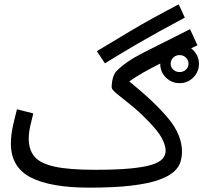

<svg xmlns="http://www.w3.org/2000/svg" viewBox="-20 -841 934 882"><path d="M462 -550 425 -606Q483 -641 577.5 -697.5Q672 -754 801 -821L829 -760Q699 -691 611 -639.5Q523 -588 462 -550ZM390 21Q212 21 121 -26Q30 -73 30 -182Q30 -219 39 -260.5Q48 -302 58 -339L133 -320Q127 -298 119.5 -264.5Q112 -231 112 -205Q112 -153 138.5 -121.5Q165 -90 231 -75.5Q297 -61 416 -61Q514 -61 577.5 -67Q641 -73 676.5 -84Q712 -95 726.5 -111.5Q741 -128 741 -149Q741 -172 723.5 -206Q706 -240 652 -294Q615 -332 578 -361Q541 -390 517 -410Q493 -430 493 -439Q493 -462 498.5 -482Q504 -502 514 -513Q554 -556 639.5 -599.5Q725 -643 853 -707L887 -633Q872 -626 858 -619Q874 -607 884 -588.5Q894 -570 894 -548Q894 -511 868 -485Q842 -459 805 -459Q768 -459 742 -485Q716 -511 716 -548V-549Q668 -525 635 -506Q602 -487 574 -467Q691 -372 753.5 -296.5Q816 -221 816 -144Q816 -121 809 -97Q802 -73 778.5 -52Q755 -31 709 -14.5Q663 2 585 11.5Q507 21 390 21ZM805 -510Q822 -510 834 -521Q846 -532 846 -548Q846 -565 834 -576.5Q822 -588 805 -588Q788 -588 776 -576.5Q764 -565 764 -548Q764 -532 776 -521Q788 -510 805 -510Z"/></svg>

Font: TSCustom
Style: Regular
Weight: 400
Designer: Monotype Design Team
Foundry: Monotype Imaging Inc.
Version: Version 2.004; ttfautohint (v1.8.3) -l 8 -r 50 -G 200 -x 14 